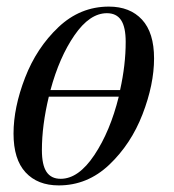

<svg xmlns="http://www.w3.org/2000/svg" viewBox="-20 -548 528 582"><path d="M447 -371Q447 -292 412 -201.5Q377 -111 311 -48.5Q245 14 158 14Q94 14 57.5 -25.5Q21 -65 21 -143Q21 -222 56 -312.5Q91 -403 157 -465.5Q223 -528 310 -528Q374 -528 410.5 -488.5Q447 -449 447 -371ZM133 -275H344Q361 -351 361 -421Q361 -466 347 -487Q333 -508 304 -508Q252 -508 206 -441.5Q160 -375 133 -275ZM340 -255H128Q107 -168 107 -93Q107 -48 121 -27Q135 -6 164 -6Q218 -6 266 -78Q314 -150 340 -255Z"/></svg>

Font: Playfair Display
Style: Italic
Weight: 400
Italic angle: -14°
Designer: Claus Eggers Sørensen
Foundry: Claus Eggers Sørensen
Version: Version 1.200; ttfautohint (v1.6)